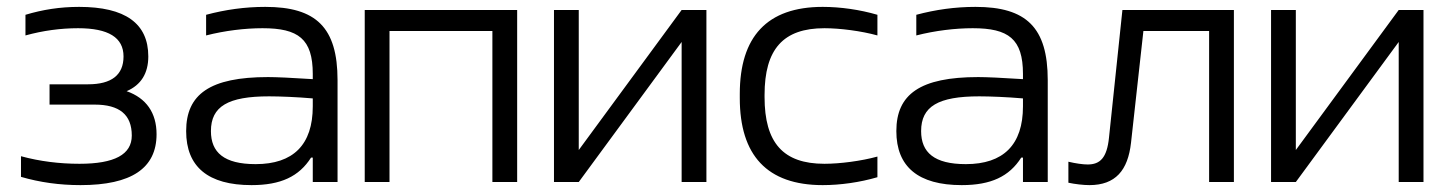

<svg xmlns="http://www.w3.org/2000/svg" viewBox="-20 -529 4210 558"><path d="M236 -284H124V-225H255C327 -225 363 -196 363 -135C363 -80 313 -53 211 -53C153 -53 96 -60 41 -75V-15C96 1 153 9 214 9C362 9 435 -40 435 -139C435 -201 405 -244 348 -264C390 -282 411 -316 411 -365C411 -461 344 -509 210 -509C154 -509 104 -501 54 -486V-426C105 -440 156 -447 207 -447C295 -447 339 -420 339 -365C339 -311 304 -284 236 -284Z M751 -509C692 -509 635 -501 579 -486V-426C634 -440 692 -447 743 -447C847 -447 889 -416 889 -314V-299C827 -303 783 -305 759 -305C590 -305 521 -255 521 -148C521 -44 585 9 711 9C796 9 849 -16 884 -71H889V0H961V-296C961 -449 899 -509 751 -509ZM593 -148C593 -220 643 -249 762 -249C793 -249 843 -247 889 -243V-220C889 -108 832 -52 723 -52C631 -52 593 -86 593 -148Z M1040 0H1112V-439H1411V0H1483V-500H1040Z M1590 0H1662L1961 -407V0H2033V-500H1961L1662 -93V-500H1590Z M2130 -256V-244C2130 -78 2209 9 2371 9C2422 9 2479 1 2530 -14V-74C2483 -61 2421 -53 2376 -53C2256 -53 2202 -114 2202 -247V-253C2202 -386 2256 -447 2376 -447C2421 -447 2483 -439 2530 -426V-486C2479 -501 2422 -509 2371 -509C2209 -509 2130 -422 2130 -256Z M2815 -509C2756 -509 2699 -501 2643 -486V-426C2698 -440 2756 -447 2807 -447C2911 -447 2953 -416 2953 -314V-299C2891 -303 2847 -305 2823 -305C2654 -305 2585 -255 2585 -148C2585 -44 2649 9 2775 9C2860 9 2913 -16 2948 -71H2953V0H3025V-296C3025 -449 2963 -509 2815 -509ZM2657 -148C2657 -220 2707 -249 2826 -249C2857 -249 2907 -247 2953 -243V-220C2953 -108 2896 -52 2787 -52C2695 -52 2657 -86 2657 -148Z M3267 -114 3303 -439H3494V0H3566V-500H3242L3203 -129C3197 -70 3177 -51 3141 -51C3127 -51 3106 -54 3085 -59V2C3103 6 3129 9 3146 9C3222 9 3258 -34 3267 -114Z M3674 0H3746L4045 -407V0H4117V-500H4045L3746 -93V-500H3674Z"/></svg>

Font: LT Wave Text Light
Style: Regular
Weight: 300
Designer: Daniel Lyons
Version: Version 2.5 (Glyphs App)